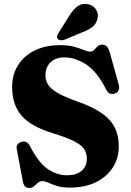

<svg xmlns="http://www.w3.org/2000/svg" viewBox="-20 -944 669 982"><path d="M337 15.5Q299 15.5 272 7.2Q245 -1 227 -9.5Q209 -18 198.5 -18Q184 -18 174 -9Q164 0 154 8.8Q144 17.5 130 17.5Q102.5 17.5 97 -16L65.5 -182Q61 -208.5 88.5 -218Q116.5 -228 133.5 -196.5Q177.5 -110.5 225 -79Q272.5 -47.5 323.5 -47.5Q370 -47.5 397 -70.2Q424 -93 424 -133Q424 -159.5 411.5 -180Q399 -200.5 362.2 -220Q325.5 -239.5 253.5 -261.5Q137.5 -297 89.8 -352.8Q42 -408.5 42 -500Q42 -562.5 72.2 -610.5Q102.5 -658.5 157.5 -685.8Q212.5 -713 287.5 -713Q330.5 -713 359.8 -704.8Q389 -696.5 408.5 -688.2Q428 -680 442 -680Q454 -680 461.8 -689Q469.5 -698 478.5 -706.8Q487.5 -715.5 503 -715.5Q516.5 -715.5 525.8 -706.8Q535 -698 542 -674L587.5 -510.5Q592 -495 586.5 -482.5Q581 -470 567 -465.5Q538 -456 523 -486Q476 -579 420 -614.8Q364 -650.5 309.5 -650.5Q264 -650.5 238.2 -625Q212.5 -599.5 212.5 -559Q212.5 -534 224.8 -512.8Q237 -491.5 272.5 -470.2Q308 -449 378.5 -424Q493.5 -383 540.8 -330Q588 -277 587.5 -194.5Q587.5 -136 557.8 -88.5Q528 -41 471.8 -12.8Q415.5 15.5 337 15.5ZM334 -862.5Q353.5 -894.5 376.2 -911.5Q399 -928.5 430 -922.5Q458 -917 471.2 -895.2Q484.5 -873.5 479 -851Q474 -824 454.8 -808Q435.5 -792 402.5 -779.5L309 -740.5Q300.5 -737.5 290.8 -738.2Q281 -739 275.5 -745Q270 -752 272 -759.8Q274 -767.5 279.5 -775.5Z"/></svg>

Font: Fraunces 9pt S000
Style: Bold
Weight: 700
Version: Version 1.000; ttfautohint (v1.8.3)